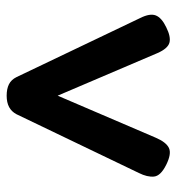

<svg xmlns="http://www.w3.org/2000/svg" viewBox="4 -534 542 591"><g transform="rotate(90 275.5 -239.0)"><path d="M275 12Q254 12 240 5Q226 -2 218 -18L36 -399Q21 -429 28 -447Q35 -465 64 -479Q94 -494 112 -489Q130 -484 144 -452L275 -145L404 -446Q418 -479 436 -487.5Q454 -496 488 -479Q522 -462 524 -441.5Q526 -421 513 -395L332 -18Q324 -3 310 4.5Q296 12 275 12Z"/></g></svg>

Font: Fredoka Medium
Style: Regular
Weight: 500
Designer: Ben Nathan
Foundry: Milena B. Brandão, Ben Nathan
Version: Version 2.001